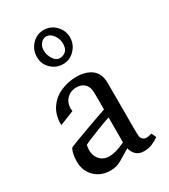

<svg xmlns="http://www.w3.org/2000/svg" viewBox="-184 -825 811 921"><g transform="rotate(-30 221.5 -364.5)"><path d="M152 8Q100 8 66 -25Q32 -58 32 -111Q32 -130 35.5 -148Q39 -166 46 -179Q55 -184 82.5 -194.5Q110 -205 146 -218Q182 -231 215.5 -243Q249 -255 270 -262V-339Q270 -359 268.5 -371Q267 -383 260 -394Q254 -404 241 -412Q228 -420 208 -420Q172 -420 150.5 -394.5Q129 -369 135 -331L55 -299Q54 -352 78 -389Q102 -426 143.5 -445Q185 -464 233 -464Q285 -464 317 -439.5Q349 -415 349 -363V-107Q349 -79 350.5 -67.5Q352 -56 362 -48Q372 -41 386 -43Q400 -45 409 -48L421 -22Q403 -9 382.5 -0.5Q362 8 337 8Q310 8 294 -7.5Q278 -23 274 -45Q242 -26 214 -9Q186 8 152 8ZM182 -54Q198 -54 220 -60Q242 -66 270 -80V-218Q240 -208 206.5 -195Q173 -182 147.5 -171.5Q122 -161 114 -156Q104 -112 123.5 -83Q143 -54 182 -54ZM210 -548Q173 -548 145 -574Q117 -600 117 -641Q117 -680 144 -708.5Q171 -737 209 -737Q248 -737 275 -709Q302 -681 302 -643Q302 -605 275 -576.5Q248 -548 210 -548ZM215 -581Q234 -583 246 -595.5Q258 -608 258 -635Q258 -659 242.5 -681.5Q227 -704 204 -704Q187 -704 174 -689Q161 -674 161 -651Q161 -626 176 -602.5Q191 -579 215 -581Z"/></g></svg>

Font: Joan
Style: Regular
Weight: 400
Designer: Paolo Biagini
Version: Version 1.001; ttfautohint (v1.8.4.7-5d5b);gftools[0.9.30]